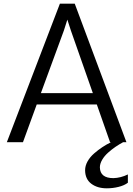

<svg xmlns="http://www.w3.org/2000/svg" viewBox="-20 -771 723 1041"><path d="M104.5 0H17.1L304.7 -751H385.3L665.5 0H647.5Q626 11.7 606.2 25.1Q586.4 38.6 566.2 56.6Q545.9 74.7 533.7 95.7Q521.5 116.7 521.5 136.7Q522.9 194.8 594.7 194.8Q634.3 193.8 673.3 174.8V219.7Q654.3 234.4 623 242.2Q591.8 250 559.1 250Q507.8 250 474.9 225.1Q441.9 200.2 441.4 152.3Q441.4 127.9 454.6 104.2Q467.8 80.6 490.2 61Q512.7 41.5 534.9 26.9Q557.1 12.2 582 0H576.7L504.9 -204.6H179.2ZM326.2 -605 201.7 -266.1H483.4L364.3 -605.5L345.2 -664.6Z"/></svg>

Font: HaufeMerriweatherSansLt
Style: Regular
Weight: 300
Designer: Eben Sorkin
Foundry: Eben Sorkin
Version: Version 1.56